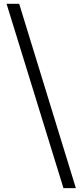

<svg xmlns="http://www.w3.org/2000/svg" viewBox="-20 -813 432 1012"><path d="M314.5 178.7 14.6 -793H81.1L379.9 178.7Z"/></svg>

Font: Gen Shin Gothic Regular
Style: Regular
Weight: 400
Designer: [Source Han Sans]
Ryoko NISHIZUKA  (kana & ideographs); Paul D. Hunt (Latin, Greek & Cyrillic); Wenlong ZHANG  (bopomofo
Version: Version 1.002.20150607